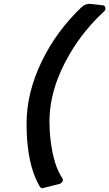

<svg xmlns="http://www.w3.org/2000/svg" viewBox="-20 -830 578 1016"><path d="M120.6 -175.8Q120.6 -339.8 201.2 -505.9Q279.3 -666.5 411.6 -792Q432.1 -811 457.5 -809.6L525.9 -801.8Q534.2 -800.3 537.1 -790.5Q540 -777.8 531.7 -770.5Q424.3 -671.9 350.1 -546.4Q241.7 -362.8 241.7 -185.5Q241.7 -134.8 248 -85Q264.2 46.4 310.1 113.3Q311.5 115.7 312.5 118.7Q315.9 131.8 297.4 142.6L215.3 163.1Q198.2 172.4 188 153.3Q176.8 132.8 167 110.4Q120.6 -0.5 120.6 -175.8Z"/></svg>

Font: Allan
Style: Bold
Weight: 500
Italic angle: -14.3°
Version: Version 1.002